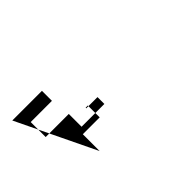

<svg xmlns="http://www.w3.org/2000/svg" viewBox="-44 -123 435 435"><g transform="rotate(-45 173.0 94.5)"><path d="M0 0H95V32H27V80H101V121H174V99H138V97H145V135H91V189Z"/></g></svg>

Font: Reckless Catfish
Style: Heavy
Weight: 400
Foundry: Cannot Into Space Fonts
Version: Version 0.2894